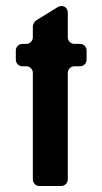

<svg xmlns="http://www.w3.org/2000/svg" viewBox="-20 -623 343 643"><path d="M112 0H185C197 0 207 -10 207 -22V-379C207 -391 217 -401 229 -401H248C260 -401 270 -411 270 -423V-454C270 -466 260 -476 248 -476H229C217 -476 207 -486 207 -498V-581C207 -599 189 -609 173 -599L100 -554C96 -551 90 -541 90 -536V-498C90 -486 80 -476 68 -476H55C43 -476 33 -466 33 -454V-423C33 -411 43 -401 55 -401H68C80 -401 90 -391 90 -379V-22C90 -10 100 0 112 0Z"/></svg>

Font: DIN Rundschrift
Style: Breit
Weight: 400
Width: 7
Version: Version 1.027